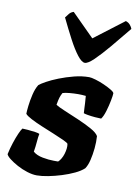

<svg xmlns="http://www.w3.org/2000/svg" viewBox="-102 -849 650 907"><g transform="rotate(10 222.5 -395.5)"><path d="M139 0Q118 0 92.5 -8Q67 -16 44 -28.5Q21 -41 5 -53.5Q-11 -66 -14 -75Q-8 -103 1 -130.5Q10 -158 19 -178.5Q28 -199 34 -206Q42 -206 60.5 -204.5Q79 -203 96 -200.5Q113 -198 117 -195Q114 -182 112 -156.5Q110 -131 106 -108Q123 -93 152.5 -87.5Q182 -82 206 -82Q211 -82 216.5 -82Q222 -82 227 -82Q234 -88 240.5 -99Q247 -110 251 -123Q255 -136 256.5 -149Q258 -162 256 -172Q253 -177 232.5 -186.5Q212 -196 182.5 -208Q153 -220 123 -232.5Q93 -245 70 -257Q47 -269 40 -278Q40 -290 43 -316.5Q46 -343 53 -372.5Q60 -402 72 -421Q81 -429 104.5 -442Q128 -455 161 -468Q194 -481 231 -490.5Q268 -500 303 -500Q313 -500 333.5 -494Q354 -488 375.5 -478.5Q397 -469 412.5 -459.5Q428 -450 428 -444Q428 -435 423 -409Q418 -383 410 -356.5Q402 -330 392 -317Q382 -317 363 -318.5Q344 -320 327 -323Q310 -326 307 -328Q306 -344 305.5 -354Q305 -364 304.5 -376Q304 -388 302 -410Q294 -411 284 -411.5Q274 -412 266 -412Q246 -412 224 -410Q202 -408 191 -404Q184 -391 180.5 -379.5Q177 -368 173 -345Q186 -336 217.5 -323Q249 -310 285 -294.5Q321 -279 350 -263Q379 -247 387 -232Q389 -204 386 -173.5Q383 -143 376.5 -116Q370 -89 359 -73Q343 -58 315.5 -45Q288 -32 256 -22Q224 -12 193 -6Q162 0 139 0ZM270 -563Q255 -563 234 -590Q213 -617 189.5 -661.5Q166 -706 141 -758Q149 -769 156.5 -778Q164 -787 177 -791L285 -683L427 -791Q440 -787 448 -777.5Q456 -768 459 -759Q417 -707 379 -662Q341 -617 313 -590Q285 -563 270 -563Z"/></g></svg>

Font: Texturina Medium 12pt Black
Style: Italic
Weight: 900
Italic angle: -11°
Version: Version 1.002